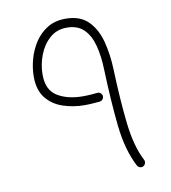

<svg xmlns="http://www.w3.org/2000/svg" viewBox="-73 -667 665 748"><g transform="rotate(-10 259.5 -292.5)"><path d="M234.9 -603Q293.5 -603 325.4 -570.3Q357.4 -537.6 370.6 -485.8Q383.8 -434.1 385.7 -377.4Q390.1 -253.9 400.6 -160.6Q411.1 -67.4 441.9 -8.3Q445.3 -2 442.9 5.4Q440.4 12.7 434.1 16.1Q427.7 19.5 420.7 17.1Q413.6 14.6 410.2 8.3Q375 -58.6 364.5 -156.2Q354 -253.9 349.6 -380.9Q348.1 -435.5 336.9 -477.8Q325.7 -520 301 -543.9Q276.4 -567.9 233.9 -567.9Q194.3 -567.9 166.5 -543.2Q138.7 -518.6 124.3 -480.7Q109.9 -442.9 109.9 -403.3Q109.9 -342.8 149.9 -318.1Q189.9 -293.5 251 -293.5Q268.1 -293.5 284.9 -294.9Q301.8 -296.4 307.1 -296.9Q314 -297.9 320.1 -293.2Q326.2 -288.6 326.7 -281.2Q327.6 -274.4 323 -268.6Q318.4 -262.7 311 -261.7Q304.7 -261.2 287.1 -259.8Q269.5 -258.3 251 -258.3Q206.1 -258.3 165.5 -272Q125 -285.6 99.9 -317.1Q74.7 -348.6 74.7 -401.9Q74.7 -435.1 84.2 -470.2Q93.8 -505.4 113.5 -535.6Q133.3 -565.9 163.6 -584.5Q193.8 -603 234.9 -603Z"/></g></svg>

Font: Mikhak ExtraLight
Style: Regular
Weight: 200
Designer: Amin Abedi
Version: Version 3.3